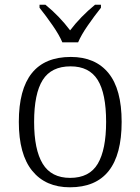

<svg xmlns="http://www.w3.org/2000/svg" viewBox="-20 -786 596 816"><path d="M60 -268Q60 -544 281 -544Q385 -544 441 -475.5Q497 -407 497 -268Q497 10 277 10Q174 10 117 -60Q60 -130 60 -268ZM431 -268Q431 -389 395 -446.5Q359 -504 280 -504Q198 -504 161.5 -446Q125 -388 125 -268Q125 -150 161.5 -90Q198 -30 278 -30Q360 -30 395.5 -90Q431 -150 431 -268ZM148 -753V-766H173Q233 -717 278 -657Q322 -715 384 -766H409V-753Q381 -718 353 -677.5Q325 -637 312 -606H245Q232 -637 204 -677.5Q176 -718 148 -753Z"/></svg>

Font: Noto Serif Light
Style: Regular
Weight: 300
Designer: Monotype Design Team
Foundry: Monotype Imaging Inc.
Version: Version 1.001